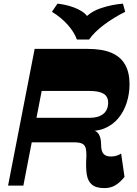

<svg xmlns="http://www.w3.org/2000/svg" viewBox="-20 -991 732 1025"><path d="M537.5 13.2Q492.5 13.2 470.8 -5.4Q449 -24 443.5 -58.1Q438 -92.3 440.3 -137.8Q442.8 -176 438.5 -196.1Q434.3 -216.3 419.3 -223.8Q404.3 -231.3 374 -231.3H133.7L160 -362.2H460.7Q505.2 -362.2 530.9 -382.5Q556.5 -402.8 557.3 -440.8Q557.8 -462.8 547.8 -477Q537.8 -491.3 515 -498.4Q492.2 -505.5 454.5 -505.5H202.5L104.7 0H23L165 -730H448.7Q527 -730 576 -708.6Q625 -687.2 648.4 -645.1Q671.7 -603 671.5 -540.8Q671.5 -490.8 656.6 -443.5Q641.7 -396.3 611.9 -360Q582 -323.8 537 -305.3Q492 -286.8 430.8 -294.3L437 -304Q484.5 -300.8 502 -281.5Q519.5 -262.2 519.7 -220.7Q519.5 -184.5 532.4 -170Q545.2 -155.5 571.3 -155.5Q589.3 -155.5 603.1 -160Q617 -164.5 626.7 -171.5L644.7 -46.7Q621 -16.7 595.5 -1.8Q570 13.2 537.5 13.2ZM636.2 -971.5 648.5 -928Q588.7 -898.5 536.5 -859.6Q484.2 -820.8 455.5 -779.8H390.5Q376.5 -819.3 341.4 -858.8Q306.3 -898.3 257.3 -928L286.8 -971.5Q324 -967.5 359 -956.5Q394 -945.5 419.6 -928.7Q445.2 -912 454 -888.7L428.7 -889Q461.2 -928 519.2 -947.5Q577.2 -967 636.2 -971.5Z"/></svg>

Font: Savate ExtraLight
Style: Italic
Weight: 200
Italic angle: -11°
Designer: Max Esnée
Foundry: Plomb Type
Version: Version 2.000